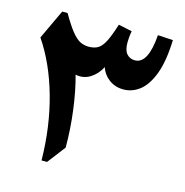

<svg xmlns="http://www.w3.org/2000/svg" viewBox="-117 -921 996 1031"><g transform="rotate(15 381.5 -406.0)"><path d="M634.8 -811.5 719.2 -806.6Q715.3 -689 688.5 -617.4Q661.6 -545.9 620.4 -513.9Q579.1 -481.9 530.3 -481.9Q484.4 -481.9 450.4 -507.1Q416.5 -532.2 403.3 -571.8Q382.8 -530.8 345.2 -506.8Q307.6 -482.9 262.7 -492.2Q286.1 -407.2 299.3 -304.2Q312.5 -201.2 312.5 -100.1L235.8 0H205.1Q202.6 -186.5 156.5 -351.1Q110.4 -515.6 28.3 -636.2L105.5 -800.8H135.3Q170.4 -740.2 195.6 -709Q220.7 -677.7 242.9 -666.5Q265.1 -655.3 291 -655.3Q323.7 -655.3 344.5 -668.9Q365.2 -682.6 381.8 -716.6Q398.4 -750.5 417.5 -811.5L493.2 -795.4Q489.7 -777.8 488.3 -760.7Q486.8 -743.7 486.8 -731.9Q486.8 -688 504.2 -668.5Q521.5 -648.9 549.8 -648.9Q622.6 -648.9 634.8 -811.5Z"/></g></svg>

Font: Pinar DS4-Bold
Style: Regular
Weight: 700
Designer: Amin Abedi
Version: Version 2.000